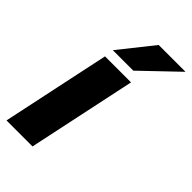

<svg xmlns="http://www.w3.org/2000/svg" viewBox="-228 -768 835 835"><g transform="rotate(45 189.5 -350.0)"><path d="M-11 0 95 -500H255L149 0ZM390 -700 226 -543H100L225 -700Z"/></g></svg>

Font: Epunda Sans ExtraBold
Style: Italic
Weight: 800
Italic angle: -12.0243°
Designer: Simon Atzbach
Foundry: typofactur
Version: Version 2.204; ttfautohint (v1.8.4.7-5d5b)